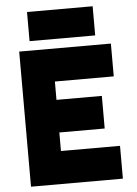

<svg xmlns="http://www.w3.org/2000/svg" viewBox="-60 -945 706 991"><g transform="rotate(-5 293.0 -450.0)"><path d="M118 -749H458V-900H118ZM60 0H536V-170H230V-266H465V-435H230V-530H535V-700H60Z"/></g></svg>

Font: Unageo
Style: Black
Weight: 900
Designer: Richard Sepsi
Foundry: Richard Sepsi
Version: Version 2.000